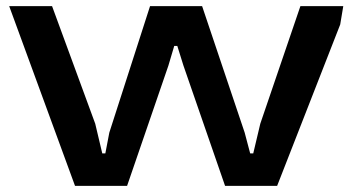

<svg xmlns="http://www.w3.org/2000/svg" viewBox="-20 -607 1151 627"><path d="M225 0 10 -587H150L291 -203L314 -106H324L337 -174L470 -587H640L779 -174L797 -106H807L830 -203L961 -587H1101L1091 -527L885 0H715L579 -393L559 -457H549L530 -393L395 0Z"/></svg>

Font: Goldman
Style: Regular
Weight: 400
Designer: Jaikishan Patel
Version: Version 1.000; ttfautohint (v1.8.3)